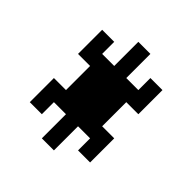

<svg xmlns="http://www.w3.org/2000/svg" viewBox="-55 -793 977 977"><g transform="rotate(-45 434.0 -304.0)"><path d="M86.8 -260.4V-347.2H260.4V-434H173.6V-520.8H347.2V-434H520.8V-520.8H694.4V-434H607.6V-347.2H781.2V-260.4H607.6V-173.6H694.4V-86.8H520.8V-173.6H347.2V-86.8H173.6V-173.6H260.4V-260.4Z"/></g></svg>

Font: 8-bit Operator+ 8
Style: Bold
Weight: 700
Designer: GrandChaos9000
Version: Version 1.3.0 - August 1, 2014